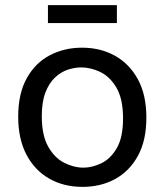

<svg xmlns="http://www.w3.org/2000/svg" viewBox="-20 -716 642 749"><path d="M302 13Q228 13 171.5 -19.5Q115 -52 83 -113Q51 -174 51 -261Q51 -351 84.5 -411Q118 -471 174.5 -500.5Q231 -530 300 -530Q372 -530 428.5 -498.5Q485 -467 518 -406.5Q551 -346 551 -257Q551 -168 518 -108Q485 -48 429 -17.5Q373 13 302 13ZM306 -62Q339 -62 375 -79Q411 -96 435.5 -138Q460 -180 460 -254Q460 -330 434.5 -373.5Q409 -417 371.5 -435Q334 -453 297 -453Q272 -453 245.5 -444.5Q219 -436 195.5 -414.5Q172 -393 157.5 -356Q143 -319 143 -263Q143 -188 168 -144Q193 -100 230.5 -81Q268 -62 306 -62ZM167 -626V-696H436V-626Z"/></svg>

Font: Bricolage Grotesque 10pt
Style: Regular
Weight: 400
Designer: Mathieu Triay
Foundry: Atelier Triay
Version: Version 1.000; ttfautohint (v1.8.4.7-5d5b);gftools[0.9.32]